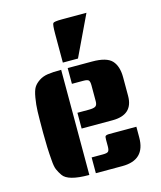

<svg xmlns="http://www.w3.org/2000/svg" viewBox="-109 -802 738 882"><g transform="rotate(-15 260.0 -361.5)"><path d="M206 0H204Q105 0 82 -34Q71 -50 64.5 -65Q58 -80 56 -112Q51 -170 51 -241Q51 -312 52 -343.5Q53 -375 58.5 -407.5Q64 -440 73 -454.5Q82 -469 100 -481Q118 -493 142 -496.5Q166 -500 204 -500H206ZM472 -158V-107Q472 0 363 0H237V-75H291Q312 -75 317 -81.5Q322 -88 322 -105V-137Q322 -152 325.5 -154Q329 -156 330 -156.5Q331 -157 335.5 -157.5Q340 -158 342 -158Q407 -158 472 -158ZM237 -500H353Q422 -500 447 -473Q472 -446 472 -393V-305Q472 -215 374 -215H227V-290H281Q305 -290 313.5 -296Q322 -302 322 -319V-395Q322 -412 317 -418.5Q312 -425 291 -425H237ZM222 -530V-666Q222 -711 227 -717Q232 -723 270 -723H386L294 -530Z"/></g></svg>

Font: Keania One
Style: Regular
Weight: 400
Designer: Julia Petretta
Foundry: Julia Petretta
Version: Version 1.003